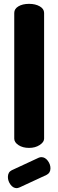

<svg xmlns="http://www.w3.org/2000/svg" viewBox="-20 -768 303 997"><path d="M131 -748Q164 -748 186.5 -735Q209 -722 209 -701V-48Q209 -30 186 -15Q163 0 131 0Q98 0 76 -14.5Q54 -29 54 -48V-701Q54 -722 75.5 -735Q97 -748 131 -748ZM222 140 82 205Q72 209 67 209Q48 209 34.5 190.5Q21 172 21 151Q21 126 41 116L181 51Q188 48 195 48Q214 48 228 66.5Q242 85 242 106Q242 130 222 140Z"/></svg>

Font: Dosis
Style: ExtraBold
Weight: 800
Designer: EdgarTolentino, PabloImpallari, IginoMarini
Foundry: EdgarTolentino, PabloImpallari, IginoMarini
Version: Version 1.007